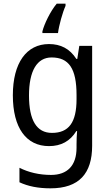

<svg xmlns="http://www.w3.org/2000/svg" viewBox="-20 -786 599 1046"><path d="M337 -754V-766H289C254 -724 221 -655 211 -615V-606H296C301 -647 321 -719 337 -754ZM247 -546C124 -546 50 -443 50 -267C50 -89 123 10 247 10C313 10 362 -17 396 -72H400C398 -53 397 -18 397 0V19C397 117 346 167 258 167C194 167 135 153 86 128V207C133 229 188 240 255 240C411 240 482 159 482 8V-536H412L401 -465H396C360 -521 310 -546 247 -546ZM261 -473C355 -473 397 -413 397 -268V-246C397 -119 355 -62 263 -62C180 -62 138 -130 138 -266C138 -399 181 -473 261 -473Z"/></svg>

Font: Noto Sans Gujarati UI SemiCondensed
Style: Regular
Weight: 400
Width: 4
Designer: Jelle Bosma - Monotype Design Team, Universal Thirst
Foundry: Monotype Imaging Inc.
Version: Version 2.106